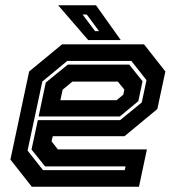

<svg xmlns="http://www.w3.org/2000/svg" viewBox="-20 -708 666 728"><path d="M526 -540 607 -437 576.5 -294.5 452 -191.5H180L175.5 -172L199.5 -141.5H537L507 0H100.5L19.5 -103L90.5 -437L215.5 -540ZM470 -463 520.5 -400 504.5 -324.5 434.5 -266.5H126.5L153.5 -395L237 -463ZM478 -477H235L140.5 -399L84.5 -137L143 -63H453L456 -77H151L99.5 -141L123.5 -252.5H435.5L517.5 -319.5L535.5 -404ZM427 -398.5H254.5L217.5 -368L209 -328H422L447.5 -349L451.5 -368ZM438 -556H314.5L200.5 -688H344ZM355.5 -590 309 -653H293L340.5 -590Z"/></svg>

Font: Tourney Thin
Style: Italic
Weight: 100
Italic angle: -12°
Designer: Tyler Finck
Foundry: Etcetera Type Co
Version: Version 1.015